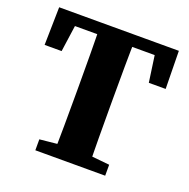

<svg xmlns="http://www.w3.org/2000/svg" viewBox="-119 -771 872 885"><g transform="rotate(20 317.0 -328.5)"><path d="M293.9 -68.7H337.7L488.5 -53.7V0H145.9V-53.7ZM232.9 -310V-347Q232.9 -424 232.4 -502Q231.9 -580 229.9 -657H403.8Q401.8 -581 401.3 -503.5Q400.8 -426 400.8 -347V-310.7Q400.8 -233 401.3 -155Q401.8 -77 403.8 0H229.9Q231.9 -76 232.4 -153.5Q232.9 -231 232.9 -310ZM576.5 -600.5H57.2L129.6 -657L103.4 -471.1H20L23.7 -657H610.8L613.7 -471.1H531.1L504.8 -657Z"/></g></svg>

Font: Adobe Variable Font Prototype
Style: Regular
Weight: 389
Designer: Frank Grießhammer
Foundry: Adobe
Version: Version 1.004;hotconv 1.0.113;makeotfexe 2.5.65598